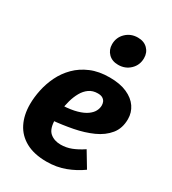

<svg xmlns="http://www.w3.org/2000/svg" viewBox="-199 -917 931 1039"><g transform="rotate(30 266.5 -397.5)"><path d="M328.2 -548.8Q393.3 -548.8 437.1 -529.1Q481 -509.5 503.4 -476.4Q525.8 -443.3 525.8 -402.4Q525.8 -344.7 494.7 -306.6Q463.6 -268.4 411.8 -245.1Q360 -221.8 296.8 -209.6Q233.6 -197.4 169.8 -191.7L182 -289.1Q234.5 -291.8 270 -302Q305.4 -312.1 326.5 -327.3Q347.6 -342.5 356.8 -360.1Q366 -377.8 366 -395.5Q366 -407.2 361.7 -417.5Q357.3 -427.7 346.3 -434.8Q335.4 -441.9 315.5 -441.9Q284.3 -441.9 261.9 -426.2Q239.6 -410.5 224.8 -384.3Q210 -358.1 201.2 -326.7Q192.5 -295.2 188.8 -263.6Q185.1 -232 185.1 -205.9Q185.1 -146.2 211.4 -123.5Q237.7 -100.8 278.3 -100.8Q312.7 -100.8 344.7 -113.1Q376.8 -125.4 413.4 -149.8L470.6 -54.6Q427 -23 374 -2.9Q321 17.2 258.2 17.2Q180.5 17.2 128.7 -11.1Q76.9 -39.3 51.4 -90Q26 -140.6 26 -207.9Q26 -250.9 36 -298.2Q45.9 -345.5 67.7 -390.2Q89.5 -434.8 125.1 -470.5Q160.6 -506.1 210.8 -527.4Q261 -548.8 328.2 -548.8ZM332.1 -630.3Q294 -630.3 271.2 -653.3Q248.4 -676.3 248.4 -710.7Q248.4 -754 278.5 -782.9Q308.5 -811.9 352.5 -811.9Q390.6 -811.9 413.4 -789.2Q436.2 -766.5 436.2 -731.5Q436.2 -688.1 406.1 -659.2Q376.1 -630.3 332.1 -630.3Z"/></g></svg>

Font: Fira Sans Variable
Style: Italic
Weight: 397
Italic angle: -8°
Designer: Carrois Corporate & Edenspiekermann AG
Foundry: Carrois Corporate GbR & Edenspiekermann AG
Version: Version 4.202